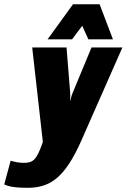

<svg xmlns="http://www.w3.org/2000/svg" viewBox="-133 -669 595 901"><path d="M-3.9 212.4C106.9 212.4 172.4 159.2 246.1 -3.4L441.4 -446.3H296.4L210.9 -240.2C204.6 -226.1 199.7 -210 197.3 -195.8H196.3L196.8 -218.3L195.8 -240.2L179.2 -446.3H18.1L67.9 -4.4L67.4 -1C39.6 79.1 23.4 95.2 -20 95.2C-45.4 95.2 -64.9 90.8 -83 85L-113.3 196.8C-91.8 206.1 -62.5 212.4 -3.9 212.4ZM90.3 -484.4H205.1L252.9 -547.9L281.7 -484.4H397L334.5 -648.9H209.5Z"/></svg>

Font: Roboto Flex Super Cond Black
Style: Italic
Weight: 900
Width: 3
Italic angle: -10°
Designer: Berlow after Robertson
Foundry: Google
Version: Version 3.200;Glyphs 3.3 (3311)